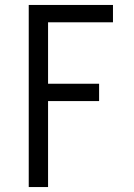

<svg xmlns="http://www.w3.org/2000/svg" viewBox="-20 -755 540 775"><path d="M96 0V-735H436V-665H174V-417H380V-347H174V0Z"/></svg>

Font: Iosevka NFM
Style: Regular
Weight: 400
Monospace: yes
Designer: Belleve Invis
Foundry: Belleve Invis
Version: Version 29.0.4; ttfautohint (v1.8.4);Nerd Fonts 3.3.0